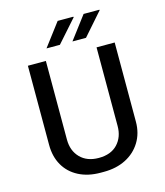

<svg xmlns="http://www.w3.org/2000/svg" viewBox="-129 -986 940 1094"><g transform="rotate(-15 341.0 -439.5)"><path d="M328 10Q254 10 199 -18.5Q144 -47 114.5 -98.5Q85 -150 85 -219V-686H191V-222Q191 -156 231 -115Q271 -74 340 -74Q412 -74 451 -115.5Q490 -157 490 -222V-686H597V-219Q597 -151 565 -99Q533 -47 477 -18.5Q421 10 347 10ZM366 -754 468 -889H561L562 -886L446 -754ZM213 -754 315 -889H407L409 -886L292 -754Z"/></g></svg>

Font: Chivo Medium
Style: Regular
Weight: 400
Version: Version 2.002